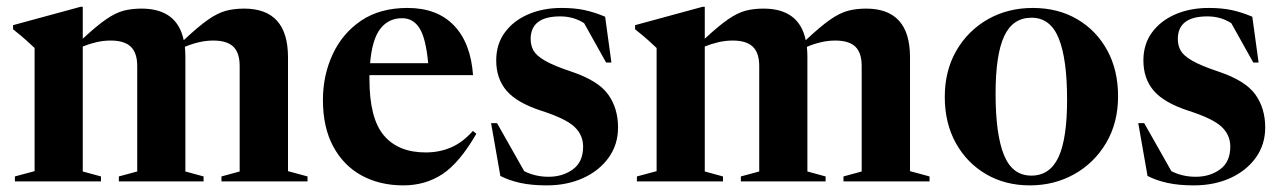

<svg xmlns="http://www.w3.org/2000/svg" viewBox="-20 -548 3874 580"><path d="M540 -375V-30L595 -15V0H339V-15L394.5 -30V-348.5Q394.5 -388.5 375 -407Q355.5 -425.5 314.5 -425.5Q292.5 -425.5 271 -420.5Q249.5 -415.5 230 -407.5V-30L285 -15V0H25V-15L84.5 -31V-403Q76 -411 60.8 -425Q45.5 -439 19.5 -459.5V-472L223.5 -527.5H230V-431Q272.5 -470.5 301 -490Q329.5 -509.5 353.8 -515.8Q378 -522 407.5 -522Q515 -522 535 -426.5Q579 -468 608.5 -488.5Q638 -509 662.8 -515.5Q687.5 -522 717.5 -522Q850 -522 850 -375V-31L909 -15V0H649V-15L704 -30V-348.5Q704 -388.5 684.8 -407Q665.5 -425.5 624.5 -425.5Q602 -425.5 580 -420.2Q558 -415 538.5 -406.5Q540 -391.5 540 -375Z M1211 -524Q1300.5 -524 1351.2 -471.2Q1402 -418.5 1409 -321H1096Q1096 -315.5 1096 -309.5Q1096 -190.5 1139.5 -139Q1183 -87.5 1266 -87.5Q1307 -87.5 1342.2 -102.5Q1377.5 -117.5 1408.5 -152.5L1419 -144Q1368.5 -56.5 1316.8 -22.2Q1265 12 1198.5 12Q1127 12 1072.2 -18Q1017.5 -48 986.5 -105.8Q955.5 -163.5 955.5 -246Q955.5 -320.5 985 -384Q1014.5 -447.5 1071.2 -485.8Q1128 -524 1211 -524ZM1194.5 -493Q1153.5 -493 1128.8 -461Q1104 -429 1098 -357H1273.5Q1266.5 -432 1247.5 -462.5Q1228.5 -493 1194.5 -493Z M1676.5 -524Q1716 -524 1746 -517.5Q1776 -511 1808 -497.5L1827 -359H1811L1744.5 -478Q1712.5 -498.5 1672.5 -498.5Q1583 -498.5 1583 -430Q1583 -411 1591.5 -395.5Q1600 -380 1626.2 -364.8Q1652.5 -349.5 1706.5 -331.5Q1787 -304.5 1817 -262.8Q1847 -221 1847 -163Q1847 -111.5 1818.8 -72Q1790.5 -32.5 1741.8 -10.2Q1693 12 1631.5 12Q1585.5 12 1551.5 4.5Q1517.5 -3 1491.5 -16.5L1463.5 -176H1481.5L1563.5 -31Q1597 -14 1637 -14Q1680 -14 1710.8 -36.5Q1741.5 -59 1741.5 -105Q1741.5 -140.5 1715 -165.2Q1688.5 -190 1615 -213.5Q1541.5 -237.5 1510.2 -274Q1479 -310.5 1479 -365.5Q1479 -414.5 1505 -450Q1531 -485.5 1575.8 -504.8Q1620.5 -524 1676.5 -524Z M2419 -375V-30L2474 -15V0H2218V-15L2273.5 -30V-348.5Q2273.5 -388.5 2254 -407Q2234.5 -425.5 2193.5 -425.5Q2171.5 -425.5 2150 -420.5Q2128.5 -415.5 2109 -407.5V-30L2164 -15V0H1904V-15L1963.5 -31V-403Q1955 -411 1939.8 -425Q1924.5 -439 1898.5 -459.5V-472L2102.5 -527.5H2109V-431Q2151.5 -470.5 2180 -490Q2208.5 -509.5 2232.8 -515.8Q2257 -522 2286.5 -522Q2394 -522 2414 -426.5Q2458 -468 2487.5 -488.5Q2517 -509 2541.8 -515.5Q2566.5 -522 2596.5 -522Q2729 -522 2729 -375V-31L2788 -15V0H2528V-15L2583 -30V-348.5Q2583 -388.5 2563.8 -407Q2544.5 -425.5 2503.5 -425.5Q2481 -425.5 2459 -420.2Q2437 -415 2417.5 -406.5Q2419 -391.5 2419 -375Z M3091 12Q3016.5 12 2958.5 -22Q2900.5 -56 2867.2 -116.2Q2834 -176.5 2834 -255Q2834 -334.5 2869 -395Q2904 -455.5 2964.2 -489.8Q3024.5 -524 3100 -524Q3176 -524 3234 -490Q3292 -456 3324.8 -396Q3357.5 -336 3357.5 -257Q3357.5 -177.5 3321.8 -116.8Q3286 -56 3225.5 -22Q3165 12 3091 12ZM3095.5 -17.5Q3151.5 -17.5 3177.5 -73.2Q3203.5 -129 3203.5 -247Q3203.5 -370 3178.2 -432.2Q3153 -494.5 3096 -494.5Q3039.5 -494.5 3013.5 -438.8Q2987.5 -383 2987.5 -265Q2987.5 -142 3012.8 -79.8Q3038 -17.5 3095.5 -17.5Z M3631.5 -524Q3671 -524 3701 -517.5Q3731 -511 3763 -497.5L3782 -359H3766L3699.5 -478Q3667.5 -498.5 3627.5 -498.5Q3538 -498.5 3538 -430Q3538 -411 3546.5 -395.5Q3555 -380 3581.2 -364.8Q3607.5 -349.5 3661.5 -331.5Q3742 -304.5 3772 -262.8Q3802 -221 3802 -163Q3802 -111.5 3773.8 -72Q3745.5 -32.5 3696.8 -10.2Q3648 12 3586.5 12Q3540.5 12 3506.5 4.5Q3472.5 -3 3446.5 -16.5L3418.5 -176H3436.5L3518.5 -31Q3552 -14 3592 -14Q3635 -14 3665.8 -36.5Q3696.5 -59 3696.5 -105Q3696.5 -140.5 3670 -165.2Q3643.5 -190 3570 -213.5Q3496.5 -237.5 3465.2 -274Q3434 -310.5 3434 -365.5Q3434 -414.5 3460 -450Q3486 -485.5 3530.8 -504.8Q3575.5 -524 3631.5 -524Z"/></svg>

Font: Newsreader Display SemiBold
Style: Regular
Weight: 600
Designer: Hugues Gentile
Foundry: Production Type
Version: Version 1.001